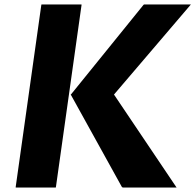

<svg xmlns="http://www.w3.org/2000/svg" viewBox="-20 -832 874 859"><path d="M344 -812H166L165 -811L50 6L51 7H229L230 6L345 -811ZM297 -408 525 4 529 7H770L490 -409L834 -812H624L621 -809L298 -410L296 -409Z"/></svg>

Font: Hussar Woodtype
Style: SeBdObl
Weight: 900
Foundry: Cannot Into Space Fonts
Version: Version 1.07